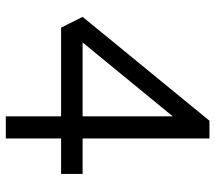

<svg xmlns="http://www.w3.org/2000/svg" viewBox="-60 -680 740 660"><g transform="rotate(90 310.0 -350.0)"><path d="M380 0V-190H75L38 -264L395 -700H456V-264H578V-190H456V0ZM126 -264H380V-574Z"/></g></svg>

Font: Lexend Deca Light
Style: Regular
Weight: 300
Designer: Bonnie Shaver-Troup, Thomas Jockin
Foundry: Lexend
Version: Version 1.008; ttfautohint (v1.8.4.7-5d5b)